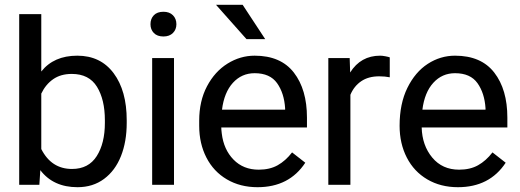

<svg xmlns="http://www.w3.org/2000/svg" viewBox="-20 -770 2166 800"><path d="M303 10Q202 10 148 -61L144 0H60V-711H152V-472Q204 -538 302 -538Q399 -538 453.5 -465Q508 -392 508 -269V-258Q508 -180 484 -119.5Q460 -59 413.5 -24.5Q367 10 303 10ZM279 -462Q233 -462 201.5 -440Q170 -418 152 -380V-149Q194 -66 280 -66Q349 -66 383 -119.5Q417 -173 417 -258V-269Q417 -355 384 -408.5Q351 -462 279 -462Z M661 -721Q686 -721 700.5 -706.5Q715 -692 715 -669Q715 -647 700.5 -632.5Q686 -618 661 -618Q635 -618 621 -632.5Q607 -647 607 -669Q607 -692 621 -706.5Q635 -721 661 -721ZM614 -528H705V0H614Z M880 -750H991L1085 -607H1007ZM810 -246V-267Q810 -349 842.5 -410.5Q875 -472 928 -505Q981 -538 1041 -538Q1150 -538 1204.5 -467.5Q1259 -397 1259 -280V-239H902Q902 -230 904 -214Q912 -147 953 -105Q994 -63 1058 -63Q1104 -63 1137 -81.5Q1170 -100 1197 -135L1252 -92Q1185 10 1053 10Q981 10 925.5 -22.5Q870 -55 840 -113.5Q810 -172 810 -246ZM905 -313H1168V-319Q1164 -382 1134.5 -423.5Q1105 -465 1041 -465Q987 -465 950.5 -425Q914 -385 905 -313Z M1348 -528H1437L1439 -468Q1483 -538 1564 -538Q1573 -538 1586 -535.5Q1599 -533 1604 -531V-448Q1584 -452 1560 -452Q1515 -452 1485 -431.5Q1455 -411 1440 -375V0H1348Z M1645 -246Q1645 -338 1677.5 -404Q1710 -470 1762.5 -504Q1815 -538 1876 -538Q1985 -538 2039.5 -467.5Q2094 -397 2094 -280V-239H1737Q1739 -164 1781 -113.5Q1823 -63 1893 -63Q1939 -63 1972 -81.5Q2005 -100 2032 -135L2087 -92Q2020 10 1888 10Q1816 10 1760.5 -22.5Q1705 -55 1675 -113.5Q1645 -172 1645 -246ZM1740 -313H2003V-319Q1999 -382 1969.5 -423.5Q1940 -465 1876 -465Q1822 -465 1785.5 -425Q1749 -385 1740 -313Z"/></svg>

Font: Freesentation 5 Medium
Style: Regular
Weight: 500
Designer: glyphs from Roboto by Christian Robertson / Hangul glyphs from Noto Sans CJK(Source Han Sans) by Jang Soo-young and Kang
Foundry: PT&
Version: Version 2.001